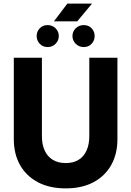

<svg xmlns="http://www.w3.org/2000/svg" viewBox="-20 -1024 725 1061"><path d="M343.3 17Q253.3 17 189.1 -17.2Q124.8 -51.4 90.5 -112.5Q56.3 -173.5 56.3 -255V-705H211.6V-271.8Q211.6 -226.1 226.9 -192.4Q242.2 -158.6 271.8 -140.8Q301.5 -122.9 343.3 -122.9Q385.5 -122.9 414.4 -140.8Q443.2 -158.6 458.4 -192.4Q473.5 -226.1 473.5 -271.8V-705H628.9V-255Q628.9 -173.5 594.8 -112.5Q560.6 -51.4 496.8 -17.2Q432.9 17 343.3 17ZM278 -906 352.1 -1004H488.5L406.7 -906ZM243 -764Q216.8 -764 199.6 -782.1Q182.5 -800.2 182.5 -824.5Q182.5 -849.9 199.6 -867.6Q216.8 -885.4 243 -885.4Q269.5 -885.4 287.2 -867.6Q305 -849.9 305 -824.5Q305 -800.2 287.2 -782.1Q269.5 -764 243 -764ZM443.1 -764Q416.2 -764 398.3 -782.1Q380.4 -800.2 380.4 -824.5Q380.4 -849.9 398.3 -867.6Q416.2 -885.4 443.1 -885.4Q469.6 -885.4 486.3 -867.6Q503 -849.9 503 -824.5Q503 -800.2 486.3 -782.1Q469.6 -764 443.1 -764Z"/></svg>

Font: TikTok Sans Light
Style: Regular
Weight: 300
Version: Version 4.000